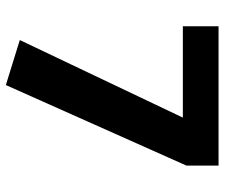

<svg xmlns="http://www.w3.org/2000/svg" viewBox="-74 -658 749 640"><g transform="rotate(90 300.0 -338.5)"><path d="M264 16 114 -30.5 372.5 -574H68V-693H532.5V-586Z"/></g></svg>

Font: Fira Code Light
Style: Bold
Weight: 700
Monospace: yes
Version: Version 5.002